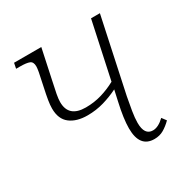

<svg xmlns="http://www.w3.org/2000/svg" viewBox="-131 -647 746 769"><g transform="rotate(-30 241.5 -263.0)"><path d="M184 -206Q134 -206 104 -229Q74 -252 74 -301Q74 -317 77.5 -338.5Q81 -360 88 -392Q98 -437 101 -454Q104 -471 104 -479Q104 -500 90.5 -505.5Q77 -511 47 -511H29L34 -536H160L131 -400Q123 -364 119 -342.5Q115 -321 115 -307Q115 -237 194 -237Q233 -237 268 -247.5Q303 -258 334 -275L390 -536H431L358 -194Q352 -163 347 -132.5Q342 -102 342 -80Q342 -23 381 -23Q406 -23 434 -50L449 -30Q431 -12 412 -1Q393 10 369 10Q301 10 301 -78Q301 -100 305 -129Q309 -158 317 -193L328 -243Q296 -227 260 -216.5Q224 -206 184 -206Z"/></g></svg>

Font: Noto Serif SemiCondensed ExtraLight
Style: Italic
Weight: 200
Width: 4
Italic angle: -12°
Designer: Monotype Design Team
Foundry: Monotype Imaging Inc.
Version: Version 2.013